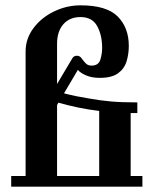

<svg xmlns="http://www.w3.org/2000/svg" viewBox="-20 -700 579 720"><path d="M495 -276H470V-40H514V0H22V-40H76V-507Q76 -555 105.5 -594.5Q135 -634 182.5 -657Q230 -680 282 -680Q380 -680 421.5 -638Q463 -596 463 -528Q463 -497 454.5 -469.5Q446 -442 422.5 -425Q399 -408 354 -408Q325 -408 303.5 -417Q282 -426 272 -438L220 -350Q243 -344 265 -339.5Q287 -335 312 -331Q356 -323 396.5 -319.5Q437 -316 495 -316ZM363 -521Q363 -568 344.5 -602Q326 -636 282 -636Q241 -636 217.5 -609Q194 -582 194 -536V-385L251 -481Q257 -491 268 -491Q280 -491 287 -480Q294 -470 302 -462Q310 -454 323 -454Q349 -454 356 -475.5Q363 -497 363 -521ZM352 -284Q310 -289 272 -297Q234 -305 199 -315L194 -306V-40H352Z"/></svg>

Font: Triodion
Style: Regular
Weight: 400
Version: Version 1.201; ttfautohint (v1.8.4.7-5d5b)